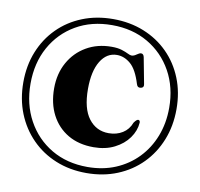

<svg xmlns="http://www.w3.org/2000/svg" viewBox="-86 -843 1021 982"><g transform="rotate(10 424.5 -352.0)"><path d="M424.5 48Q337.5 48 264.8 18.2Q192 -11.5 138.8 -65.8Q85.5 -120 56.2 -193.2Q27 -266.5 27 -353.5Q27 -440.5 56.2 -513.2Q85.5 -586 138.8 -639.5Q192 -693 264.8 -722.2Q337.5 -751.5 424.5 -751.5Q511.5 -751.5 584.2 -722.2Q657 -693 710.5 -639.5Q764 -586 793.2 -513.2Q822.5 -440.5 822.5 -353.5Q822.5 -266 793.2 -192.8Q764 -119.5 710.8 -65.5Q657.5 -11.5 584.8 18.2Q512 48 424.5 48ZM424.5 16.5Q504 16.5 569.8 -11Q635.5 -38.5 683.8 -88.5Q732 -138.5 758.2 -206Q784.5 -273.5 784.5 -353.5Q784.5 -460 738.5 -542.8Q692.5 -625.5 611.5 -672.8Q530.5 -720 424.5 -720Q318 -720 237 -673Q156 -626 110.2 -543.2Q64.5 -460.5 64.5 -353.5Q64.5 -246.5 110.2 -162.8Q156 -79 237 -31.2Q318 16.5 424.5 16.5ZM649 -253Q646 -210.5 619.2 -173Q592.5 -135.5 546 -112Q499.5 -88.5 437.5 -88.5Q361 -88.5 305 -121.2Q249 -154 218.2 -213Q187.5 -272 187.5 -350.5Q187.5 -426.5 220.2 -485.2Q253 -544 310.2 -577.2Q367.5 -610.5 441 -610.5Q472.5 -610.5 493.8 -603.8Q515 -597 527.8 -590.5Q540.5 -584 548 -584Q560 -584 573.2 -593.8Q586.5 -603.5 595 -603.5Q607.5 -603.5 611 -587L637 -450.5Q640.5 -433.5 624.5 -430Q606.5 -426 601 -445Q579 -517.5 546 -545.8Q513 -574 475 -574Q422 -574 390.2 -521.8Q358.5 -469.5 358.5 -377.5Q358.5 -275.5 397.8 -224Q437 -172.5 501.5 -172.5Q542.5 -172.5 573.5 -191.8Q604.5 -211 618 -247.5Q632 -267.5 640.5 -266Q649 -264.5 649 -253Z"/></g></svg>

Font: Fraunces 72pt
Style: Bold
Weight: 700
Version: Version 1.000;[b76b70a41]